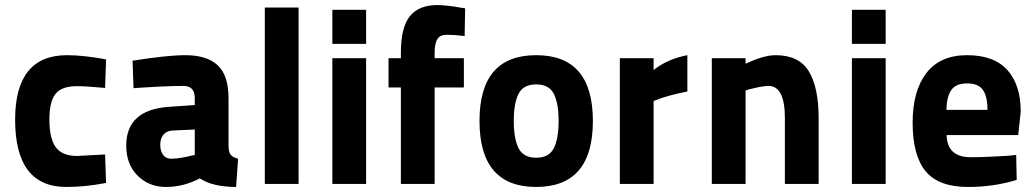

<svg xmlns="http://www.w3.org/2000/svg" viewBox="-20 -730 4109 762"><path d="M246 -511Q281 -511 319.5 -506.5Q358 -502 380 -498L401 -494L397 -381Q323 -388 285 -388Q225 -388 200.5 -357.5Q176 -327 176 -255Q176 -180 201.5 -145.5Q227 -111 286 -111L397 -117L401 -4Q319 12 243 12Q40 12 40 -255Q40 -511 246 -511Z M887 -339V-154Q887 -127 895 -116.5Q903 -106 925 -100L917 12Q825 12 773 -22Q708 12 639 12Q571 12 526 -33Q481 -78 481 -152Q481 -294 650 -306L753 -313V-341Q753 -389 708 -389Q666 -389 616.5 -386.5Q567 -384 538 -382L510 -380L506 -489Q643 -511 716 -511Q801 -511 844 -471Q887 -431 887 -339ZM753 -216 665 -212Q642 -211 629 -196Q616 -181 616 -156Q616 -130 627.5 -115Q639 -100 659 -100Q677 -100 700.5 -104Q724 -108 738 -112L753 -115Z M1031 0V-700H1165V0Z M1299 0V-499H1433V0ZM1299 -556V-691H1433V-556Z M1705 -383V0H1571V-383H1522V-499H1571V-522Q1571 -621 1606.5 -665.5Q1642 -710 1717 -710Q1732 -710 1759 -707Q1786 -704 1806 -700L1826 -697L1824 -587Q1785 -592 1753 -592Q1726 -592 1715.5 -574.5Q1705 -557 1705 -521V-499H1821V-383Z M2333 -250Q2333 12 2108 12Q1883 12 1883 -250Q1883 -511 2108 -511Q2333 -511 2333 -250ZM2038 -142Q2057 -104 2108 -104Q2159 -104 2178 -142Q2197 -180 2197 -250Q2197 -320 2178 -357.5Q2159 -395 2108 -395Q2057 -395 2038 -357.5Q2019 -320 2019 -250Q2019 -180 2038 -142Z M2440 0V-499H2574V-452Q2629 -496 2708 -511V-367Q2667 -359 2633.5 -349.5Q2600 -340 2587 -334L2574 -329V0Z M2939 0H2805V-499H2939V-477Q3011 -511 3058 -511Q3151 -511 3190 -447Q3229 -383 3229 -261V0H3095V-261Q3095 -389 3030 -389Q3015 -389 2992.5 -384.5Q2970 -380 2955 -376L2939 -371Z M3361 0V-499H3495V0ZM3361 -556V-691H3495V-556Z M3833 -106Q3865 -106 3910 -108Q3955 -110 3984 -112L4013 -115L4015 -16Q3924 12 3822 12Q3705 12 3653.5 -50.5Q3602 -113 3602 -243Q3602 -369 3656.5 -440Q3711 -511 3818 -511Q3925 -511 3978 -452Q4031 -393 4031 -287L4021 -194H3737Q3739 -106 3833 -106ZM3736 -294H3899Q3899 -347 3881 -373Q3863 -399 3818 -399Q3773 -399 3755 -372Q3737 -345 3736 -294Z"/></svg>

Font: TypoPRO Titillium Maps
Style: 999 wt
Weight: 900
Designer: Campivisivi
Foundry: Accademia di Belle Arti di Urbino and students of MA course of Visual design
Version: Version 001.001